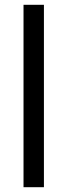

<svg xmlns="http://www.w3.org/2000/svg" viewBox="-20 -780 280 800"><path d="M163 0H78V-760H163Z"/></svg>

Font: Noto Sans Kannada SemiCondensed
Style: Regular
Weight: 400
Width: 4
Designer: Jelle Bosma - Monotype Design Team
Foundry: Monotype Imaging Inc.
Version: Version 2.005; ttfautohint (v1.8.4.7-5d5b)